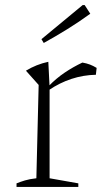

<svg xmlns="http://www.w3.org/2000/svg" viewBox="-20 -735 411 755"><path d="M357 -441Q258 -439 171 -380V-396Q201 -427 234.5 -449.5Q268 -472 304 -489Q321 -486 334 -481Q347 -476 360 -468ZM45 0V-14Q60 -20 78 -25.5Q96 -31 123 -34L132 -401L82 -457Q123 -482 170 -492L175 -393V-34L288 -14V0ZM152 -566 143 -581 305 -715H313L335 -681Q291 -649 245 -620.5Q199 -592 152 -566Z"/></svg>

Font: Piazzolla Thin Thin
Style: Regular
Weight: 250
Version: Version 2.005